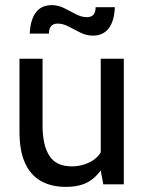

<svg xmlns="http://www.w3.org/2000/svg" viewBox="-20 -719 564 749"><path d="M237 10Q179.5 10 139 -13.2Q98.5 -36.5 77.2 -84Q56 -131.5 56 -205V-490H146V-230Q146 -152 172.8 -111Q199.5 -70 260 -70Q301.5 -70 337 -90Q372.5 -110 386 -154L373 -105V-490H463V0H383L365 -96L389 -80Q364.5 -34.5 329.2 -12.2Q294 10 237 10ZM342 -580Q317 -580 293.5 -591.8Q270 -603.5 248 -615.2Q226 -627 205 -627Q171 -627 171 -588H96Q98.5 -642 120 -670.5Q141.5 -699 182 -699Q207 -699 230.5 -687.2Q254 -675.5 276 -663.8Q298 -652 319 -652Q353 -652 353 -691H428Q426 -637 404.2 -608.5Q382.5 -580 342 -580Z"/></svg>

Font: Cabin Resolve
Style: Regular-Resolve
Weight: 400
Designer: Pablo Impallari
Foundry: Pablo Impallari. http://www.impallari.com Igino Marini. http://www.ikern.com
Version: Version 3.001